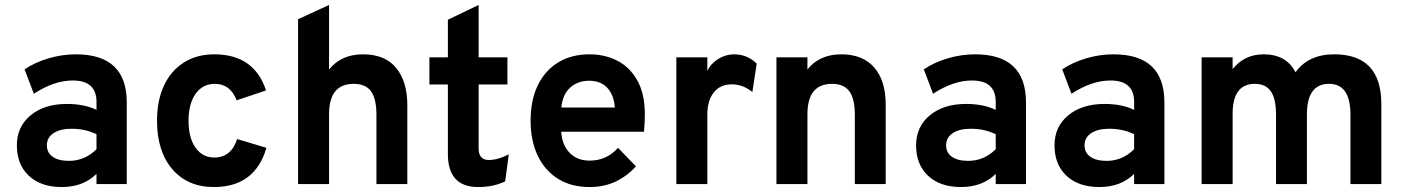

<svg xmlns="http://www.w3.org/2000/svg" viewBox="-20 -742 5662 774"><path d="M229 12Q145 12 96.5 -33.2Q48 -78.5 48 -156Q48 -231.5 103.5 -277.2Q159 -323 249.5 -323Q320 -323 369 -299V-331Q369 -417.5 273.5 -417.5Q198 -417.5 116.5 -364L79 -462.5Q122.5 -491.5 176.8 -507.2Q231 -523 286 -523Q491 -523 491 -329V0H369V-41Q315.5 12 229 12ZM258 -93.5Q322 -93.5 369 -140.5V-201Q323 -223 269 -223Q222.5 -223 195.8 -205.2Q169 -187.5 169 -156Q169 -126.5 192.5 -110Q216 -93.5 258 -93.5Z M842.5 12Q736.5 12 674.8 -59.8Q613 -131.5 613 -255Q613 -337.5 641.2 -397.5Q669.5 -457.5 721.5 -490.2Q773.5 -523 844 -523Q1004.5 -523 1052.5 -377.5L934 -337.5Q908.5 -404 846 -404Q797 -404 768.5 -363.8Q740 -323.5 740 -255Q740 -187 768 -147Q796 -107 843.5 -107Q912 -107 936 -181.5L1054 -146Q1008 12 842.5 12Z M1181.5 0V-664.5L1306.5 -722V-461.5Q1355 -523 1443.5 -523Q1532 -523 1577 -468.2Q1622 -413.5 1622 -318.5V0H1497.5V-280Q1497.5 -343 1476 -373.5Q1454.5 -404 1406 -404Q1306.5 -404 1306.5 -282V0Z M1907.5 12Q1785.5 12 1785.5 -121.5V-401.5H1711V-511H1785.5V-662.5L1909.5 -722V-511H2025.5V-401.5H1909.5V-144Q1909.5 -97 1950 -97Q1987 -97 2031 -120L2016.5 -11Q1970 12 1907.5 12Z M2356.5 12Q2283 12 2229.8 -21Q2176.5 -54 2147.8 -114.2Q2119 -174.5 2119 -256Q2119 -338.5 2148.2 -398.5Q2177.5 -458.5 2230.8 -490.8Q2284 -523 2356.5 -523Q2418.5 -523 2469 -497Q2519.5 -471 2549.5 -417.2Q2579.5 -363.5 2579.5 -280.5Q2579.5 -267.5 2578.8 -248.8Q2578 -230 2576 -211H2242.5Q2245.5 -158.5 2275.8 -126.5Q2306 -94.5 2357 -94.5Q2425.5 -94.5 2471.5 -146L2543.5 -71.5Q2510.5 -34 2463.8 -11Q2417 12 2356.5 12ZM2243 -308.5H2458.5Q2455 -358.5 2428.5 -387.5Q2402 -416.5 2354 -416.5Q2310 -416.5 2279 -389.2Q2248 -362 2243 -308.5Z M2706.5 0V-511H2831.5V-456Q2845 -485.5 2875.2 -504.2Q2905.5 -523 2938.5 -523Q2993 -523 3030.5 -485.5L3013 -371Q2975 -402 2930 -402Q2883.5 -402 2857.5 -369.5Q2831.5 -337 2831.5 -279.5V0Z M3110 0V-511H3235V-462Q3283.5 -523 3372 -523Q3457.5 -523 3504 -470.2Q3550.5 -417.5 3550.5 -318.5V0H3426V-280Q3426 -344.5 3403.8 -374.2Q3381.5 -404 3334.5 -404Q3235 -404 3235 -282V0Z M3854 12Q3770 12 3721.5 -33.2Q3673 -78.5 3673 -156Q3673 -231.5 3728.5 -277.2Q3784 -323 3874.5 -323Q3945 -323 3994 -299V-331Q3994 -417.5 3898.5 -417.5Q3823 -417.5 3741.5 -364L3704 -462.5Q3747.5 -491.5 3801.8 -507.2Q3856 -523 3911 -523Q4116 -523 4116 -329V0H3994V-41Q3940.5 12 3854 12ZM3883 -93.5Q3947 -93.5 3994 -140.5V-201Q3948 -223 3894 -223Q3847.5 -223 3820.8 -205.2Q3794 -187.5 3794 -156Q3794 -126.5 3817.5 -110Q3841 -93.5 3883 -93.5Z M4412 12Q4328 12 4279.5 -33.2Q4231 -78.5 4231 -156Q4231 -231.5 4286.5 -277.2Q4342 -323 4432.5 -323Q4503 -323 4552 -299V-331Q4552 -417.5 4456.5 -417.5Q4381 -417.5 4299.5 -364L4262 -462.5Q4305.5 -491.5 4359.8 -507.2Q4414 -523 4469 -523Q4674 -523 4674 -329V0H4552V-41Q4498.5 12 4412 12ZM4441 -93.5Q4505 -93.5 4552 -140.5V-201Q4506 -223 4452 -223Q4405.5 -223 4378.8 -205.2Q4352 -187.5 4352 -156Q4352 -126.5 4375.5 -110Q4399 -93.5 4441 -93.5Z M4824 0V-511H4949V-463.5Q4996.5 -523 5074 -523Q5166 -523 5202.5 -450.5Q5254.5 -523 5358.5 -523Q5548.5 -523 5548.5 -322.5V0H5424V-279.5Q5424 -404 5338 -404Q5248.5 -404 5248.5 -281V0H5124V-279.5Q5124 -343.5 5103.2 -373.8Q5082.5 -404 5038.5 -404Q4949 -404 4949 -283V0Z"/></svg>

Font: Overpass
Style: Bold
Weight: 700
Designer: Delve Withrington, Dave Bailey, Thomas Jockin
Foundry: Delve Fonts LLC
Version: Version 4.000; ttfautohint (v1.8.3)